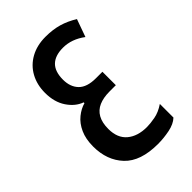

<svg xmlns="http://www.w3.org/2000/svg" viewBox="-176 -613 688 688"><g transform="rotate(-45 168.0 -268.5)"><path d="M204 10Q116 10 74.5 -34Q33 -78 33 -148Q33 -186 45.5 -213.5Q58 -241 78.5 -257.5Q99 -274 121 -280V-284Q90 -295 68.5 -327Q47 -359 47 -406Q47 -447 64.5 -479Q82 -511 114.5 -529Q147 -547 190 -547Q227 -547 256.5 -538.5Q286 -530 315 -512L291 -445Q271 -460 250 -467.5Q229 -475 207 -475Q167 -475 146.5 -455Q126 -435 126 -394Q126 -357 147 -335.5Q168 -314 213 -314H246V-246H214Q183 -246 161 -236.5Q139 -227 127.5 -206.5Q116 -186 116 -154Q116 -108 144 -84.5Q172 -61 219 -61Q236 -61 260.5 -65.5Q285 -70 310 -87V-18Q293 -2 263 4Q233 10 204 10Z"/></g></svg>

Font: Noto Sans ExtraCondensed
Style: Regular
Weight: 400
Width: 2
Designer: Monotype Design Team
Foundry: Monotype Imaging Inc.
Version: Version 2.013